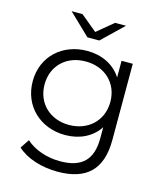

<svg xmlns="http://www.w3.org/2000/svg" viewBox="-133 -828 952 1125"><g transform="rotate(15 343.0 -266.0)"><path d="M361 -607 490 -731H424L325 -649L226 -731H160L289 -607ZM518 -526V-425C474 -494 398 -530 310 -530C160 -530 46 -427 46 -276C46 -125 160 -20 310 -20C396 -20 471 -55 515 -122V-55C515 75 454 136 321 136C240 136 164 109 114 64L78 118C133 170 227 199 323 199C497 199 586 117 586 -64V-526ZM317 -83C201 -83 118 -162 118 -276C118 -390 201 -468 317 -468C433 -468 517 -390 517 -276C517 -162 433 -83 317 -83Z"/></g></svg>

Font: Talent
Style: Regular
Weight: 400
Designer: Mike Powis
Version: Version 1.001;hotconv 1.0.109;makeotfexe 2.5.65596